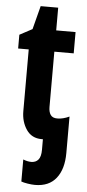

<svg xmlns="http://www.w3.org/2000/svg" viewBox="-60 -696 438 970"><g transform="rotate(5 158.5 -211.0)"><path d="M155.8 240.2Q140.1 240.2 118.7 236.8Q97.2 233.4 85.9 229V117.2Q107.4 126 127 126Q149.9 126 162.8 110.6Q175.8 95.2 175.8 60.1V6.8H168.9Q118.7 6.8 91.8 -32.7Q64.9 -72.3 64.9 -126V-439H11.2V-508.8L75.2 -543L106 -662.1H194.8V-546.9H293V-439H194.8V-158.2Q194.8 -133.3 204.8 -118.7Q214.8 -104 238.8 -104Q267.6 -104 299.8 -119.1V65.9Q299.8 147.5 263.2 193.8Q226.6 240.2 155.8 240.2Z"/></g></svg>

Font: Open Sans Condensed
Style: Bold
Weight: 700
Width: 3
Designer: Monotype Design Team
Foundry: Monotype Imaging Inc.
Version: Version 3.003; ttfautohint (v1.8.4)